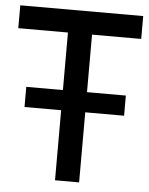

<svg xmlns="http://www.w3.org/2000/svg" viewBox="-57 -736 602 778"><g transform="rotate(5 244.0 -347.0)"><path d="M47 -285H196V0H294V-285H452V-367H294V-601H494V-694H-6V-601H196V-367H47Z"/></g></svg>

Font: TitilliumText22L
Style: 600 wt
Weight: 600
Designer: Campivisivi
Foundry: Campivisivi
Version: 1.000